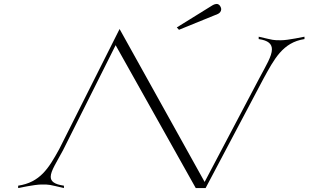

<svg xmlns="http://www.w3.org/2000/svg" viewBox="-20 -953 1635 973"><path d="M887 -802 1071 -877C1071 -877 1101 -884 1101 -906C1101 -910 1100 -914 1098 -918C1093 -929 1085 -933 1078 -933C1066 -933 1054 -924 1055 -925L876 -814ZM72 0C75 0 154 -18 191 -18C233 -18 225 -18 304 0V-12C255 -19 237 -34 237 -57C237 -87 267 -131 299 -191L566 -724L972 0H1022L1315 -554C1369 -652 1412 -738 1523 -755V-767C1520 -767 1441 -749 1404 -749C1362 -749 1370 -749 1291 -767V-755C1340 -748 1358 -730 1358 -703C1358 -669 1328 -620 1296 -560L1017 -31L586 -806L280 -197C226 -99 183 -29 72 -12Z"/></svg>

Font: Cantique Normal
Style: Regular
Weight: 400
Designer: Sébastien Hayez
Foundry: Sébastien Hayez & Ariel Martín Pérez
Version: Version 1.000;hotconv 1.0.109;makeotfexe 2.5.65596